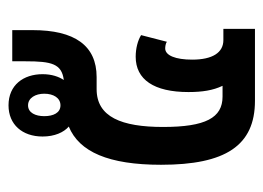

<svg xmlns="http://www.w3.org/2000/svg" viewBox="-106 -528 633 462"><g transform="rotate(-90 211.0 -296.5)"><path d="M373 -76H346C316 -76 299 -102 299 -151C299 -191 309 -216 326 -216C330 -216 338 -215 342 -212L358 -274C345 -282 326 -287 306 -287C251 -287 221 -243 221 -160C221 -127 225 -101 236 -78H210C159 -78 137 -119 137 -221C137 -321 161 -381 228 -381H257C333 -381 370 -434 370 -535V-584H295V-552C295 -489 289 -465 250 -460C258 -472 264 -489 264 -511C264 -557 238 -593 189 -593C143 -593 114 -560 114 -511C114 -482 124 -460 138 -448C77 -423 46 -352 46 -226C46 -71 92 0 200 0H373ZM189 -468C171 -468 163 -485 163 -507C163 -528 171 -546 189 -546C207 -546 217 -528 217 -507C217 -485 207 -468 189 -468Z"/></g></svg>

Font: Noto Sans Thai UI ExtraCondensed Medium
Style: Regular
Weight: 500
Width: 3
Designer: Monotype Design Team
Foundry: Monotype Imaging Inc.
Version: Version 1.901